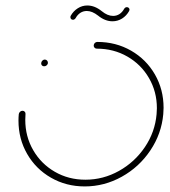

<svg xmlns="http://www.w3.org/2000/svg" viewBox="-20 -669 609 689"><path d="M127.8 -441.5Q127.8 -447 131.7 -451.1Q135.6 -455.2 140.7 -455.2Q145.6 -455.2 148.7 -451.9Q151.9 -448.5 151.9 -443.7Q151.9 -438.5 147.8 -434.8Q143.7 -431.1 138.5 -431.1Q133.7 -431.1 130.7 -434.1Q127.8 -437 127.8 -441.5ZM316.3 -506.7Q317 -511.9 320.7 -515.2Q324.4 -518.5 329.3 -518.5Q395.9 -518.5 450.4 -487.2Q504.8 -455.9 535.9 -401.9Q567 -347.8 567 -282.2Q567 -271.1 565.9 -259.3Q559.6 -188.9 519.6 -129.3Q479.6 -69.6 417 -34.8Q354.4 0 284.1 0Q217.4 0 163 -31.3Q108.5 -62.6 77.4 -116.7Q46.3 -170.7 46.3 -236.3Q46.3 -247.8 47.4 -259.3Q48.1 -264.4 52 -268Q55.9 -271.5 60.7 -271.5Q65.6 -271.5 68.9 -268Q72.2 -264.4 71.5 -259.3Q70.7 -252.2 70.7 -238.9Q70.7 -179.3 99.1 -130.2Q127.4 -81.1 176.7 -52.6Q225.9 -24.1 286.3 -24.1Q350.4 -24.1 407 -55.7Q463.7 -87.4 500 -141.3Q536.3 -195.2 541.9 -259.3Q543 -270.4 543 -280.7Q543 -340 514.6 -388.9Q486.3 -437.8 437 -466.1Q387.8 -494.4 327.4 -494.4Q322.2 -494.4 319.1 -498Q315.9 -501.5 316.3 -506.7ZM435.2 -643.3Q439.3 -643.3 442 -640.7Q444.8 -638.1 444.8 -634.1Q444.8 -633 443.3 -629.3Q433.7 -612.2 418 -602.4Q402.2 -592.6 383.7 -592.6Q357 -592.6 331.9 -613Q310.7 -629.6 291.5 -629.6Q278.9 -629.6 268.5 -623Q258.1 -616.3 251.5 -604.1Q247.4 -598.1 241.9 -598.1Q237.8 -598.1 235.2 -600.7Q232.6 -603.3 232.6 -607.4Q232.6 -610 233.7 -612.2Q243.3 -629.3 259.1 -639.3Q274.8 -649.3 293.3 -649.3Q320 -649.3 345.2 -628.9Q365.9 -611.9 385.9 -611.9Q398.5 -611.9 408.7 -618.5Q418.9 -625.2 425.6 -637.4Q429.3 -643.3 435.2 -643.3Z"/></svg>

Font: 26F Galaxy Sans Thin
Style: Italic
Weight: 100
Italic angle: -4.99998°
Designer: C₂₉H₂₅N₃O₅
Version: Version 1.200